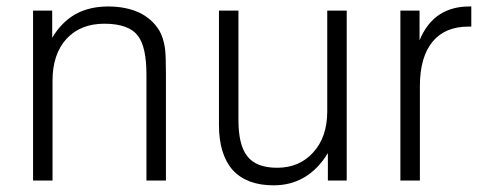

<svg xmlns="http://www.w3.org/2000/svg" viewBox="-20 -551 1483 587"><path d="M81.1 1H140.6V-304.7Q140.6 -385.7 183.6 -432.6Q226.6 -478.5 298.8 -478.5Q375 -478.5 402.3 -440.4Q427.7 -407.2 427.7 -323.2V1H487.3V-330.1Q487.3 -379.9 484.4 -403.3Q479.5 -436.5 466.8 -458Q445.3 -493.2 405.3 -512.7Q364.3 -531.2 310.5 -531.2Q253.9 -531.2 210.9 -507.8Q168 -483.4 139.6 -435.5V-518.6H81.1Z M1040 -518.6H980.5V-210.9Q980.5 -131.8 937.5 -85Q895.5 -38.1 827.1 -38.1Q762.7 -38.1 735.4 -74.2Q709 -108.4 709 -183.6V-518.6H649.4V-168.9Q649.4 -79.1 691.4 -31.2Q734.4 15.6 816.4 15.6Q869.1 15.6 910.2 -8.8Q952.1 -33.2 982.4 -83V1H1040Z M1204.1 1H1263.7V-287.1Q1263.7 -377 1302.7 -423.8Q1340.8 -469.7 1412.1 -469.7H1420.9V-531.2H1414.1Q1362.3 -531.2 1324.2 -506.8Q1284.2 -480.5 1262.7 -427.7V-518.6H1204.1Z"/></svg>

Font: Dotum
Style: Regular
Weight: 400
Version: Version 2.21